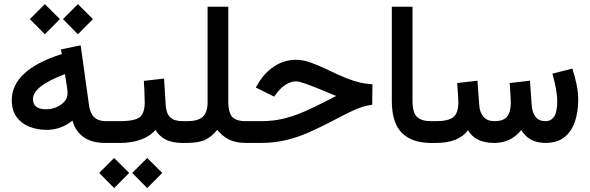

<svg xmlns="http://www.w3.org/2000/svg" viewBox="-20 -705 2910 947"><path d="M290.5 -610.8 364.3 -684.6 438.5 -610.8 364.3 -536.1ZM127.4 -610.8 201.2 -684.6 275.4 -610.8 201.2 -536.1ZM38.1 -210.9Q38.1 -359.9 284.7 -438.5L280.8 -461.4L377.9 -481.4L419.4 -183.6Q429.7 -107.4 501.5 -107.4H516.6V0H499.5Q433.1 0 392.8 -28.3Q352.5 -56.6 337.4 -109.9Q279.8 -64.5 210.4 -64.5Q164.6 -64.5 125.2 -79.8Q85.9 -95.2 62 -127.7Q38.1 -160.2 38.1 -210.9ZM300.3 -339.4Q219.2 -308.6 180.9 -278.3Q142.6 -248 142.6 -216.8Q142.6 -166 207.5 -166Q233.4 -166 257.6 -176Q281.7 -186 297.4 -203.6Q313 -221.2 313 -245.1Q313 -258.8 311 -271.5Z M891.1 0H879.4Q830.6 0 798.6 -16.1Q766.6 -32.2 746.6 -64Q718.8 -31.7 673.6 -15.9Q628.4 0 569.8 0H497.1V-107.4H570.8Q642.1 -107.4 667.7 -126Q693.4 -144.5 693.8 -198.7Q693.8 -224.6 692.4 -252.7Q690.9 -280.8 689.5 -306.2L789.1 -317.4L797.4 -186.5Q799.8 -145.5 819.6 -126.5Q839.4 -107.4 880.4 -107.4H891.1ZM632.3 147.9 706.1 74.2 780.3 147.9 706.1 222.7ZM469.2 147.9 543 74.2 617.2 147.9 543 222.7Z M1051.3 -64.5Q1025.9 -32.7 993.7 -16.4Q961.4 0 902.3 0H871.6V-107.4H903.3Q958.5 -107.4 981.2 -130.1Q1003.9 -152.8 1003.9 -199.7V-671.9H1106V-199.7Q1106 -151.4 1124.8 -129.4Q1143.6 -107.4 1192.9 -107.4H1208.5V0H1193.8Q1142.6 0 1109.6 -16.6Q1076.7 -33.2 1051.3 -64.5Z M1189 0V-107.4H1268.6Q1328.1 -107.4 1379.6 -120.1Q1431.2 -132.8 1484.4 -156.2Q1537.6 -179.7 1602.1 -212.9L1638.7 -231.9Q1628.9 -234.9 1615.5 -241Q1602.1 -247.1 1567.9 -260.7Q1518.1 -281.2 1486.3 -292.5Q1454.6 -303.7 1440.4 -303.7Q1415.5 -303.7 1391.4 -288.8Q1367.2 -273.9 1350.1 -252L1332 -228.5L1241.7 -273.4L1254.4 -294.9Q1285.6 -347.2 1334.2 -378.7Q1382.8 -410.2 1440.9 -410.2Q1473.6 -410.2 1511.7 -396.7Q1549.8 -383.3 1593.3 -362.3Q1646.5 -336.4 1684.6 -321Q1722.7 -305.7 1753.7 -298.3Q1784.7 -291 1816.9 -289.6L1815.9 -188.5Q1791.5 -185.5 1767.6 -178Q1743.7 -170.4 1710.2 -154.5Q1676.8 -138.7 1623.5 -110.4Q1564 -79.1 1507.8 -54Q1451.7 -28.8 1392.8 -14.4Q1334 0 1267.1 0Z M2117.2 0H2105Q2012.2 0 1962.4 -49.3Q1912.6 -98.6 1912.6 -207.5V-671.9H2014.6V-207Q2014.6 -148.4 2037.4 -127.9Q2060.1 -107.4 2105 -107.4H2117.2Z M2670.4 -107.4Q2697.8 -107.4 2713.1 -130.1Q2728.5 -152.8 2728.5 -206.1Q2728.5 -231.9 2721.9 -268.3Q2715.3 -304.7 2704.6 -341.8L2803.2 -366.7Q2815.4 -328.1 2823.7 -289.6Q2832 -251 2832 -213.4Q2832 -156.7 2816.7 -108.2Q2801.3 -59.6 2765.9 -30Q2730.5 -0.5 2670.9 0Q2588.9 0 2551.3 -63.5Q2499.5 0 2418 0Q2324.7 0 2288.1 -63Q2242.7 0 2131.3 0H2097.7V-107.4H2132.3Q2189.5 -107.4 2215.1 -126.7Q2240.7 -146 2240.7 -199.7Q2240.7 -211.4 2239 -238.8Q2237.3 -266.1 2234.9 -295.4L2335 -307.1L2343.8 -186.5Q2346.2 -150.4 2364.7 -128.9Q2383.3 -107.4 2418.9 -107.4Q2462.9 -107.4 2481.2 -130.1Q2499.5 -152.8 2499.5 -199.7Q2499.5 -210.4 2497.8 -238Q2496.1 -265.6 2494.1 -295.4L2593.8 -307.1L2602.5 -186.5Q2605 -150.9 2621.1 -129.2Q2637.2 -107.4 2670.4 -107.4Z"/></svg>

Font: Vazir Medium FD-WOL
Style: Medium-FD-WOL
Weight: 500
Designer: Saber Rastikerdar
Foundry: Saber Rastikerdar
Version: Version 30.0.0